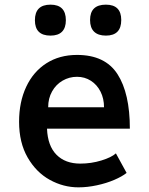

<svg xmlns="http://www.w3.org/2000/svg" viewBox="-20 -795 640 825"><path d="M62 -272Q62 -356.5 92.5 -421.8Q123 -487 179.2 -523Q235.5 -559 311 -559Q431.5 -559 484.8 -476.5Q538 -394 538 -242H182Q185 -168 222.8 -130Q260.5 -92 325 -92Q372 -92 415.8 -105.5Q459.5 -119 478 -136L524 -52Q504.5 -36.5 470.8 -22Q437 -7.5 396.2 1.2Q355.5 10 317 10Q252.5 10 194 -22.2Q135.5 -54.5 98.8 -118.2Q62 -182 62 -272ZM427 -334Q427 -371.5 412 -401.2Q397 -431 370.5 -448Q344 -465 311 -465Q277.5 -465 249 -448.5Q220.5 -432 203.8 -402.2Q187 -372.5 187 -334ZM130 -708Q130 -775 197 -775Q263 -775 263 -708Q263 -675.5 246.5 -658.8Q230 -642 197 -642Q130 -642 130 -708ZM367 -709Q367 -775 435 -775Q501 -775 501 -709Q501 -642 435 -642Q401.5 -642 384.2 -659Q367 -676 367 -709Z"/></svg>

Font: JuliaMono Latin
Style: Bold
Weight: 700
Monospace: yes
Designer: cormullion
Foundry: corm
Version: Version 0.038; ttfautohint (v1.8)